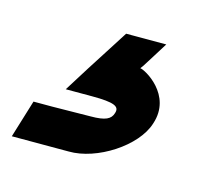

<svg xmlns="http://www.w3.org/2000/svg" viewBox="-98 -104 446 388"><g transform="rotate(15 124.5 90.0)"><path d="M106 -13 123.2 -40H207.2L174 13L168.9 20C177.9 20 244.9 56 223 121C207.4 172 131.4 221 72.7 220H-7.3H-46.3L-22.1 141H16.9L97.2 140C128.2 140 139 134 143 121L143.3 120C147.6 106 136.4 100 89.4 100H49.4H34.4L67.6 47Z"/></g></svg>

Font: Nordica Plus
Style: NordicaClassicLightObl
Weight: 300
Version: Version 1.01